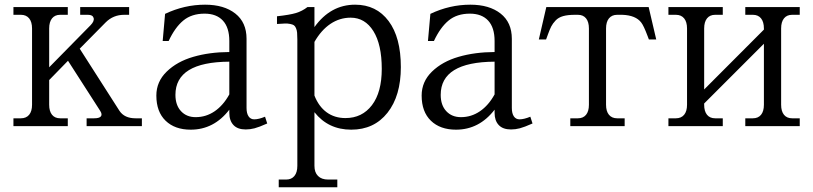

<svg xmlns="http://www.w3.org/2000/svg" viewBox="-20 -536 3456 816"><path d="M487.8 -64.9Q508.8 -33.2 556.2 -33.2H583V0H348.1V-33.2H379.9Q402.3 -33.2 408.9 -41.5Q415.5 -49.8 405.8 -64.9L269 -277.8L189 -195.8V-90.8Q189 -63 201.2 -48.1Q213.4 -33.2 235.8 -33.2H268.1V0H37.1V-33.2H68.8Q91.3 -33.2 103.8 -48.1Q116.2 -63 116.2 -90.8V-415Q116.2 -442.9 103.8 -458Q91.3 -473.1 68.8 -473.1H37.1V-505.9H268.1V-473.1H235.8Q213.4 -473.1 201.2 -458Q189 -442.9 189 -415V-250L365.2 -429.2Q381.8 -446.3 377.9 -459.7Q374 -473.1 354 -473.1H320.8V-505.9H528.8V-473.1H507.8Q461.4 -473.1 429.2 -440.9L318.8 -329.1Z M851.6 -516.1Q932.1 -516.1 980 -478.5Q1027.8 -440.9 1027.8 -371.1V-77.1Q1027.8 -54.2 1036.4 -41.5Q1044.9 -28.8 1060.5 -28.8Q1079.6 -28.8 1106.4 -40L1115.7 -11.2Q1080.6 4.4 1061.8 9.3Q1043 14.2 1024.4 14.2Q989.7 14.2 972.2 -4.6Q954.6 -23.4 954.6 -56.2V-69.8Q889.2 15.1 790.5 15.1Q723.1 15.1 683.8 -22.9Q644.5 -61 644.5 -129.9Q644.5 -189 688.5 -231.7Q732.4 -274.4 801.3 -294.4Q870.1 -314.5 954.6 -314.9V-361.8Q954.6 -418.9 927.2 -448.5Q899.9 -478 849.6 -478Q794.4 -478 759 -448.7Q723.6 -419.4 696.8 -361.8H671.4L681.6 -477.1Q763.7 -516.1 851.6 -516.1ZM725.6 -132.8Q725.6 -88.9 749.3 -63.5Q772.9 -38.1 811.5 -38.1Q855.5 -38.1 892.1 -63Q928.7 -87.9 954.6 -134.8V-273.9Q725.6 -272.5 725.6 -132.8Z M1316.4 168.9Q1316.4 196.8 1331.5 211.9Q1346.7 227.1 1374.5 227.1H1413.6V259.8H1164.6V227.1H1196.3Q1218.8 227.1 1231.2 211.9Q1243.7 196.8 1243.7 168.9V-368.2Q1243.7 -386.2 1242.7 -397Q1241.7 -407.7 1238 -416.3Q1234.4 -424.8 1229.2 -428.5Q1224.1 -432.1 1213.1 -434.3Q1202.1 -436.5 1190.2 -436Q1178.2 -435.5 1157.2 -434.1V-466.8Q1211.4 -472.7 1238 -480.7Q1264.6 -488.8 1286.6 -505.9H1316.4V-420.9Q1384.8 -516.1 1489.3 -516.1Q1579.6 -516.1 1631.6 -446.5Q1683.6 -377 1683.6 -251Q1683.6 -128.4 1626.7 -56.6Q1569.8 15.1 1472.7 15.1Q1375 15.1 1316.4 -59.1ZM1316.4 -129.9Q1334.5 -83.5 1368.2 -58.8Q1401.9 -34.2 1448.2 -34.2Q1519 -34.2 1560.8 -89.1Q1602.5 -144 1602.5 -243.2Q1602.5 -346.7 1566.9 -403.8Q1531.2 -460.9 1470.2 -460.9Q1423.8 -460.9 1384.5 -434.6Q1345.2 -408.2 1316.4 -357.9Z M1979 -516.1Q2059.6 -516.1 2107.4 -478.5Q2155.3 -440.9 2155.3 -371.1V-77.1Q2155.3 -54.2 2163.8 -41.5Q2172.4 -28.8 2188 -28.8Q2207 -28.8 2233.9 -40L2243.2 -11.2Q2208 4.4 2189.2 9.3Q2170.4 14.2 2151.9 14.2Q2117.2 14.2 2099.6 -4.6Q2082 -23.4 2082 -56.2V-69.8Q2016.6 15.1 1918 15.1Q1850.6 15.1 1811.3 -22.9Q1772 -61 1772 -129.9Q1772 -189 1815.9 -231.7Q1859.9 -274.4 1928.7 -294.4Q1997.6 -314.5 2082 -314.9V-361.8Q2082 -418.9 2054.7 -448.5Q2027.3 -478 1977.1 -478Q1921.9 -478 1886.5 -448.7Q1851.1 -419.4 1824.2 -361.8H1798.8L1809.1 -477.1Q1891.1 -516.1 1979 -516.1ZM1853 -132.8Q1853 -88.9 1876.7 -63.5Q1900.4 -38.1 1939 -38.1Q1982.9 -38.1 2019.5 -63Q2056.2 -87.9 2082 -134.8V-273.9Q1853 -272.5 1853 -132.8Z M2736.8 -505.9 2769 -368.2H2737.8L2731.9 -383.8Q2715.8 -426.8 2705.1 -440.4Q2681.6 -471.2 2624.5 -473.1Q2620.1 -473.1 2615.7 -473.1H2603Q2580.6 -473.1 2568.1 -458Q2555.7 -442.9 2555.7 -415V-90.8Q2555.7 -63 2568.1 -48.1Q2580.6 -33.2 2603 -33.2H2634.8V0H2403.8V-33.2H2436Q2458.5 -33.2 2470.7 -48.1Q2482.9 -63 2482.9 -90.8V-415Q2482.9 -442.9 2470.7 -458Q2458.5 -473.1 2436 -473.1H2422.9Q2393.1 -473.1 2373.3 -467.5Q2353.5 -461.9 2341.3 -449Q2329.1 -436 2322.8 -423.6Q2316.4 -411.1 2308.1 -388.2Q2307.1 -385.3 2306.6 -383.8L2300.8 -368.2H2270L2301.8 -505.9Z M2972.7 -90.8Q2972.7 -63 2984.9 -48.1Q2997.1 -33.2 3019.5 -33.2H3051.8V0H2820.8V-33.2H2852.5Q2875 -33.2 2887.5 -48.1Q2899.9 -63 2899.9 -90.8V-415Q2899.9 -442.9 2887.5 -458Q2875 -473.1 2852.5 -473.1H2820.8V-505.9H3051.8V-473.1H3019.5Q2997.1 -473.1 2984.9 -458Q2972.7 -442.9 2972.7 -415V-155.8L3226.6 -410.2V-415Q3226.6 -442.9 3214.4 -458Q3202.1 -473.1 3179.7 -473.1H3147.5V-505.9H3378.9V-473.1H3346.7Q3324.2 -473.1 3312 -458Q3299.8 -442.9 3299.8 -415V-90.8Q3299.8 -63 3312 -48.1Q3324.2 -33.2 3346.7 -33.2H3378.9V0H3147.5V-33.2H3179.7Q3202.1 -33.2 3214.4 -48.1Q3226.6 -63 3226.6 -90.8V-350.1L2972.7 -96.2Z"/></svg>

Font: LT Superior Serif
Style: Regular
Weight: 400
Designer: Daniel Lyons
Foundry: LyonsType
Version: Version 2.120;FEAKit 1.0